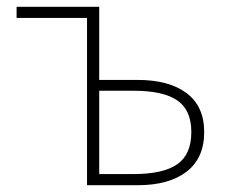

<svg xmlns="http://www.w3.org/2000/svg" viewBox="-20 -547 672 567"><path d="M237 -494H29V-527H273V-311H386Q479 -311 531 -272Q583 -233 583 -157Q583 -80 531 -40Q479 0 386 0H237ZM375 -33Q462 -33 503.5 -62Q545 -91 545 -157Q545 -222 503.5 -250.5Q462 -279 375 -279H273V-33Z"/></svg>

Font: SpoqaHanSansJP-Thin
Style: Regular
Weight: 250
Designer: [Source Han Sans]
Ryoko NISHIZUKA  (kana & ideographs); Paul D. Hunt (Latin, Greek & Cyrillic); Wenlong ZHANG  (bopomofo
Foundry: Spoqa (http://bi.spoqa.com)
Version: Version 1.002.20150607